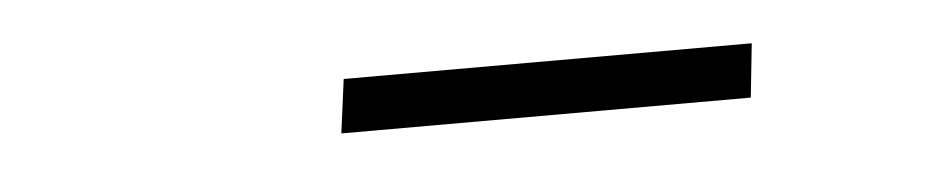

<svg xmlns="http://www.w3.org/2000/svg" viewBox="-22 -754 657 135"><g transform="rotate(-5 306.5 -687.0)"><path d="M221 -706H509L505 -668H216Z"/></g></svg>

Font: Nebula Sans Light
Style: Regular
Weight: 300
Italic angle: -9°
Designer: Paul D. Hunt for Adobe (as Source Sans)
Foundry: Nebula Entertainment & Broadcasting LLC
Version: Version 1.010